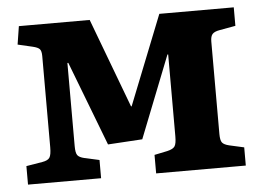

<svg xmlns="http://www.w3.org/2000/svg" viewBox="-43 -567 846 621"><g transform="rotate(-5 380.5 -256.5)"><path d="M23.9 0V-60.1L76.2 -68.8Q94.7 -71.8 100.3 -80.8Q106 -89.8 106 -113.8V-410.2Q106 -426.8 100.3 -432.9Q94.7 -439 78.1 -442.9L29.8 -454.1L39.1 -513.2H269L377.9 -223.1H379.9L495.1 -513.2H736.8V-453.1L685.1 -443.8Q668 -440.9 661.4 -433.6Q654.8 -426.3 654.8 -409.2V-108.9Q654.8 -88.4 660.6 -81.1Q666.5 -73.7 683.1 -69.8L731 -59.1V0H439.9V-60.1L481.9 -68.8Q501 -73.2 506.6 -81.8Q512.2 -90.3 512.2 -113.8V-379.9H509.8L404.8 -113.8L293 -106.9L188 -380.9H185.1V-110.8Q185.1 -88.9 190.7 -81.3Q196.3 -73.7 212.9 -69.8L261.2 -59.1V0Z"/></g></svg>

Font: Literata Book
Style: Bold
Weight: 700
Designer: Latin by Veronika Burian and Jose Scaglione. Greek by Irene Vlachou. Cyrillic by Vera Evstafieva
Foundry: TypeTogether
Version: Version 2.003;PS 002.003;hotconv 1.0.88;makeotf.lib2.5.64775